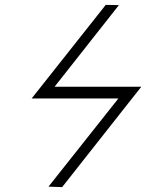

<svg xmlns="http://www.w3.org/2000/svg" viewBox="-20 -691 600 788"><path d="M522 -287 560 -335H204L468 -670L414 -671L148 -335L110 -287H466L179 75L235 77Z"/></svg>

Font: Libertinus Sans
Style: Italic
Weight: 400
Italic angle: -12°
Designer: Philipp H. Poll, Khaled Hosny
Foundry: Caleb Maclennan
Version: Version 7.050;RELEASE